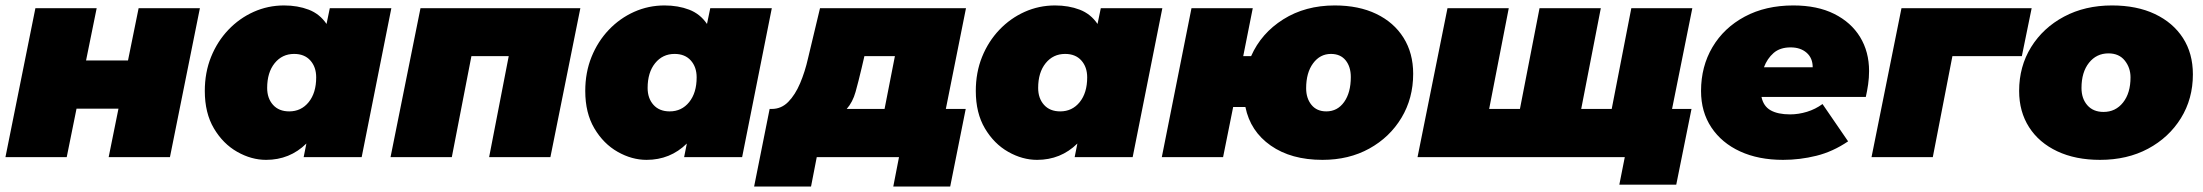

<svg xmlns="http://www.w3.org/2000/svg" viewBox="-22 -577 8089 705"><path d="M-2 0 108 -547H333L294 -355H448L487 -547H712L602 0H377L413 -178H259L223 0Z M955 10Q901 10 849 -19.5Q797 -49 763.5 -105.5Q730 -162 730 -243Q730 -311 753 -368Q776 -425 816.5 -467.5Q857 -510 909.5 -533.5Q962 -557 1021 -557Q1071 -557 1111.5 -541.5Q1152 -526 1177 -489L1189 -547H1415L1306 0H1093L1103 -50Q1042 10 955 10ZM1040 -168Q1084 -168 1111.5 -202Q1139 -236 1139 -293Q1139 -331 1117.5 -355Q1096 -379 1058 -379Q1014 -379 986.5 -345Q959 -311 959 -254Q959 -216 980.5 -192Q1002 -168 1040 -168Z M1412 0 1522 -547H2109L1999 0H1774L1846 -371H1709L1637 0Z M2352 10Q2298 10 2246 -19.5Q2194 -49 2160.5 -105.5Q2127 -162 2127 -243Q2127 -311 2150 -368Q2173 -425 2213.5 -467.5Q2254 -510 2306.5 -533.5Q2359 -557 2418 -557Q2468 -557 2508.5 -541.5Q2549 -526 2574 -489L2586 -547H2812L2703 0H2490L2500 -50Q2439 10 2352 10ZM2437 -168Q2481 -168 2508.5 -202Q2536 -236 2536 -293Q2536 -331 2514.5 -355Q2493 -379 2455 -379Q2411 -379 2383.5 -345Q2356 -311 2356 -254Q2356 -216 2377.5 -192Q2399 -168 2437 -168Z M2747 108 2804 -177H2812Q2847 -177 2872.5 -203Q2898 -229 2916 -271.5Q2934 -314 2945 -363L2989 -547H3525L3451 -177H3524L3467 108H3258L3279 0H2977L2956 108ZM3226 -177 3264 -371H3152L3142 -328Q3130 -277 3119.5 -239.5Q3109 -202 3087 -177Z M3786 10Q3732 10 3680 -19.5Q3628 -49 3594.5 -105.5Q3561 -162 3561 -243Q3561 -311 3584 -368Q3607 -425 3647.5 -467.5Q3688 -510 3740.5 -533.5Q3793 -557 3852 -557Q3902 -557 3942.5 -541.5Q3983 -526 4008 -489L4020 -547H4246L4137 0H3924L3934 -50Q3873 10 3786 10ZM3871 -168Q3915 -168 3942.5 -202Q3970 -236 3970 -293Q3970 -331 3948.5 -355Q3927 -379 3889 -379Q3845 -379 3817.5 -345Q3790 -311 3790 -254Q3790 -216 3811.5 -192Q3833 -168 3871 -168Z M4244 0 4353 -547H4578L4543 -371H4572Q4609 -455 4690 -506Q4771 -557 4879 -557Q4967 -557 5031.5 -526Q5096 -495 5131.5 -438.5Q5167 -382 5167 -306Q5167 -216 5124 -144.5Q5081 -73 5006 -31.5Q4931 10 4834 10Q4719 10 4644 -42.5Q4569 -95 4551 -184H4506L4469 0ZM4848 -168Q4889 -168 4913.5 -202.5Q4938 -237 4938 -294Q4938 -332 4919 -355.5Q4900 -379 4865 -379Q4825 -379 4799.5 -344.5Q4774 -310 4774 -253Q4774 -216 4793.5 -192Q4813 -168 4848 -168Z M5559 -177 5631 -547H5856L5784 -177H5896L5968 -547H6192L6082 0H5183L5293 -547H5518L5446 -177ZM5924 101 5944 0H5854L5890 -177H6189L6133 101Z M6525 10Q6435 10 6367.5 -21Q6300 -52 6262 -109Q6224 -166 6224 -243Q6224 -333 6266 -404Q6308 -475 6384.5 -516Q6461 -557 6563 -557Q6651 -557 6713 -526Q6775 -495 6808 -441Q6841 -387 6841 -316Q6841 -291 6837.5 -267Q6834 -243 6829 -221H6446Q6453 -187 6479.5 -172Q6506 -157 6551 -157Q6582 -157 6613 -166.5Q6644 -176 6670 -195L6764 -58Q6708 -20 6647.5 -5Q6587 10 6525 10ZM6455 -330H6634Q6634 -364 6611.5 -383.5Q6589 -403 6553 -403Q6514 -403 6490.5 -382.5Q6467 -362 6455 -330Z M6850 0 6960 -547H7438L7402 -371H7147L7075 0Z M7689 10Q7599 10 7532 -21.5Q7465 -53 7428.5 -110Q7392 -167 7392 -243Q7392 -333 7436 -404Q7480 -475 7557 -516Q7634 -557 7733 -557Q7824 -557 7890.5 -525.5Q7957 -494 7993.5 -437.5Q8030 -381 8030 -304Q8030 -214 7986 -143Q7942 -72 7865.5 -31Q7789 10 7689 10ZM7702 -166Q7746 -166 7773.5 -200.5Q7801 -235 7801 -293Q7801 -328 7780 -354.5Q7759 -381 7720 -381Q7676 -381 7648.5 -346.5Q7621 -312 7621 -254Q7621 -215 7642.5 -190.5Q7664 -166 7702 -166Z"/></svg>

Font: Montserrat Black
Style: Italic
Weight: 900
Italic angle: -11.3°
Designer: Julieta Ulanovsky
Foundry: Julieta Ulanovsky
Version: Version 9.000; ttfautohint (v1.8.4.7-5d5b)